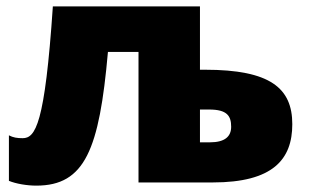

<svg xmlns="http://www.w3.org/2000/svg" viewBox="-20 -573 970 603"><path d="M608 -553H146C121 -181 91 -139 51 -139C34 -139 21 -141 8 -148V-5C30 4 64 10 94 10C247 10 292 -104 319 -410H415V0H648C837 0 898 -72 898 -183C898 -296 829 -354 624 -354H608ZM637 -229C693 -229 706 -209 706 -175C706 -144 686 -126 639 -126H608V-229Z"/></svg>

Font: Noto Sans UI Black
Style: Regular
Weight: 900
Designer: Monotype Design Team
Foundry: Monotype Imaging Inc.
Version: Version 1.901